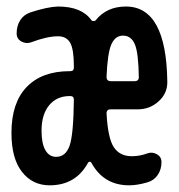

<svg xmlns="http://www.w3.org/2000/svg" viewBox="-20 -550 540 580"><path d="M190.4 -259.8Q151.4 -259.8 128.4 -231.9Q105.5 -204.1 105.5 -155.3Q105.5 -116.2 117.2 -96.2Q128.9 -76.2 149.4 -76.2Q178.7 -76.2 190.4 -110.4Q202.1 -144.5 203.1 -249Q203.1 -259.8 192.4 -259.8ZM351.6 -442.4Q328.1 -442.4 316.4 -416Q304.7 -389.6 301.8 -317.4Q301.8 -305.7 313.5 -304.7H386.7Q398.4 -304.7 399.4 -315.4Q398.4 -390.6 387.2 -416.5Q376 -442.4 351.6 -442.4ZM129.9 9.8Q78.1 9.8 46.4 -30.8Q14.6 -71.3 14.6 -148.4Q14.6 -239.3 60.5 -287.1Q106.4 -335 190.4 -335H192.4Q203.1 -335 203.1 -345.7V-350.6Q203.1 -401.4 191.9 -420.9Q180.7 -440.4 155.3 -440.4Q122.1 -440.4 73.2 -421.9Q58.6 -417 44.4 -424.8Q30.3 -432.6 30.3 -449.2Q30.3 -471.7 41 -488.8Q51.8 -505.9 72.3 -512.7Q123 -529.3 155.3 -530.3Q226.6 -530.3 255.9 -489.3Q257.8 -486.3 262.7 -486.3Q267.6 -486.3 269.5 -489.3Q302.7 -530.3 360.4 -530.3Q482.4 -530.3 485.4 -303.7Q486.3 -268.6 459.5 -244.1Q432.6 -219.7 396.5 -219.7H313.5Q302.7 -219.7 301.8 -209Q305.7 -132.8 323.7 -105.5Q341.8 -78.1 377.9 -78.1Q403.3 -78.1 425.8 -86.9Q440.4 -91.8 454.1 -84Q467.8 -76.2 467.8 -60.5Q467.8 -38.1 456.5 -21.5Q445.3 -4.9 424.8 1Q394.5 9.8 370.1 9.8Q293 9.8 255.9 -58.6Q253.9 -61.5 251 -61.5Q248 -61.5 246.1 -58.6Q209 9.8 129.9 9.8Z"/></svg>

Font: Rounded-X Mgen+ 2m medium
Style: Regular
Weight: 500
Designer: [Source Han Sans]
Ryoko NISHIZUKA  (kana & ideographs); Paul D. Hunt (Latin, Greek & Cyrillic); Wenlong ZHANG  (bopomofo
Version: Version 1.059.20150602